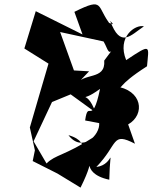

<svg xmlns="http://www.w3.org/2000/svg" viewBox="-20 -770 695 875"><path d="M564 -203C643 -248 630 -361 503 -377C455 -318 510 -354 513 -373C546 -365 503 -374 650 -468C658 -562 672 -574 555 -496C512 -601 596 -660 636 -650C575 -609 529 -548 482 -675C519 -638 456 -685 487 -653C416 -740 460 -786 319 -716L356 -613L143 -719L91 -549L201 -480C173 -383 144 -287 116 -189L139 -85L129 -36L242 21L347 85C436 -93 325 17 478 49C482 -129 505 -19 419 -9C520 -113 487 -171 595 -115ZM432 -209C437 -155 354 -72 292 -154C417 -119 306 -28 410 -147C273 -59 233 -66 192 -25L133 -126L217 -305L302 -340L415 -258C373 -379 329 -286 436 -365C399 -187 382 -323 368 -221ZM455 -494C462 -401 358 -443 325 -381L386 -445L317 -449L254 -624L452 -581C474 -544 473 -507 505 -561Z"/></svg>

Font: Asimov Silicon
Style: Regular
Weight: 400
Designer: Google
Version: Version 2.000980; 2014